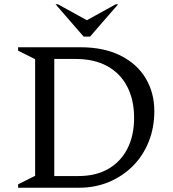

<svg xmlns="http://www.w3.org/2000/svg" viewBox="-20 -882 815 902"><path d="M65 0V-16L145 -56V-604L65 -644V-660H358Q468 -660 546 -621Q624 -582 664.5 -514Q705 -446 705 -360Q705 -282 678.5 -216Q652 -150 604 -102Q556 -54 491.5 -27Q427 0 351 0ZM335 -605H235V-55H350Q430 -55 488.5 -88.5Q547 -122 578.5 -183.5Q610 -245 610 -329Q610 -412 578 -474.5Q546 -537 484.5 -571Q423 -605 335 -605ZM373 -710 241 -862H252L388 -787L524 -862H535L403 -710Z"/></svg>

Font: Spectral
Style: Regular
Weight: 400
Designer: Jean-Baptiste Levee
Foundry: Production Type
Version: Version 2.001